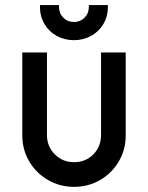

<svg xmlns="http://www.w3.org/2000/svg" viewBox="-20 -717 576 747"><path d="M66.7 -190.4V-513H162.7V-191.5Q162.7 -147.1 193.2 -116.6Q223.8 -86 268.1 -86Q313 -86 343 -116.3Q373.1 -146.6 373.1 -191.5V-513H469.1V-190.4Q469.1 -134.9 442.4 -89.2Q415.7 -43.4 369.6 -16.7Q323.6 10 268.1 10Q212.7 10 166.6 -16.7Q120.6 -43.4 93.6 -89.2Q66.7 -134.9 66.7 -190.4ZM135.6 -688.1V-697.4H209.6V-689.9Q209.6 -665 226.4 -648.2Q243.2 -631.4 268.1 -631.4Q292.2 -631.4 308.9 -648.2Q325.7 -665 325.7 -689.9V-697.4H399.7V-688.1Q399.7 -653.1 382.3 -623.6Q364.9 -594.2 334.4 -577.4Q303.9 -560.7 268.1 -560.7Q231.3 -560.7 200.8 -577.3Q170.3 -594 152.9 -623.4Q135.6 -652.7 135.6 -688.1Z"/></svg>

Font: Lineal Thin
Style: Regular
Weight: 200
Designer: Created by Frank Adebiaye with contributions from Anton Moglia & Ariel Martín Pérez
Created by Frank ADEBIAYE with FontF
Foundry: Velvetyne Type Foundry
Version: Version 2.000;Glyphs 3.2 (3227)